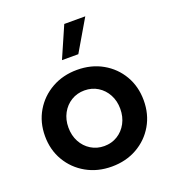

<svg xmlns="http://www.w3.org/2000/svg" viewBox="-135 -835 852 948"><g transform="rotate(-20 291.0 -361.0)"><path d="M291.5 9.8Q217.3 9.8 158.4 -23.4Q99.6 -56.6 65.7 -114Q31.7 -171.4 31.7 -244.1Q31.7 -316.9 65.7 -374.3Q99.6 -431.6 158.4 -464.8Q217.3 -498 291.5 -498Q366.2 -498 424.8 -464.8Q483.4 -431.6 516.8 -374.3Q550.3 -316.9 550.3 -244.1Q550.3 -171.4 516.8 -114Q483.4 -56.6 424.8 -23.4Q366.2 9.8 291.5 9.8ZM291 -98.1Q330.1 -98.1 360.8 -117.2Q391.6 -136.2 409.4 -169.4Q427.2 -202.6 427.2 -244.6Q427.2 -286.1 409.4 -319.1Q391.6 -352.1 360.8 -371.1Q330.1 -390.1 291 -390.1Q252.4 -390.1 221.4 -371.1Q190.4 -352.1 172.6 -319.1Q154.8 -286.1 154.8 -244.6Q154.8 -202.6 172.6 -169.4Q190.4 -136.2 221.4 -117.2Q252.4 -98.1 291 -98.1ZM324.7 -568.4H238.8L310.5 -732.4H420.9Z"/></g></svg>

Font: Kumbh Sans SemiBold
Style: Regular
Weight: 600
Version: Version 1.005